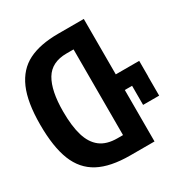

<svg xmlns="http://www.w3.org/2000/svg" viewBox="-169 -855 939 984"><g transform="rotate(-30 300.5 -362.5)"><path d="M-1 -367Q-1 -499 33.2 -577.5Q67.5 -656 136 -690.5Q204.5 -725 313 -725H463.5V-397H602V-304.5H601.5V-191.5H506.5V-304.5H463.5V0H320.5Q203.5 0 133.2 -37.5Q63 -75 31 -155.2Q-1 -235.5 -1 -367ZM340 -109V-616H298.5Q210 -616 172.2 -552.8Q134.5 -489.5 134.5 -367Q134.5 -280.5 151.5 -223.8Q168.5 -167 206.2 -138Q244 -109 307 -109Z"/></g></svg>

Font: JuliaMono
Style: Bold
Weight: 700
Monospace: yes
Designer: cormullion
Foundry: corm
Version: Version 0.055; ttfautohint (v1.8.4)